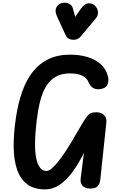

<svg xmlns="http://www.w3.org/2000/svg" viewBox="-20 -1414 906 1440"><path d="M318.5 6.5Q235.5 6.5 183.8 -32.5Q132 -71.5 107.8 -143Q83.5 -214.5 82.5 -312.5Q81.5 -410.5 99 -528Q115 -637.5 146 -725.5Q177 -813.5 226 -875.8Q275 -938 344.2 -971Q413.5 -1004 506 -1004Q576.5 -1004 635.5 -986.5Q694.5 -969 735 -933Q775.5 -897 789.5 -841.5Q797.5 -813 788.2 -785Q779 -757 746.5 -749Q672 -728.5 642.5 -800Q635 -819.5 617.2 -833.8Q599.5 -848 571.8 -855.8Q544 -863.5 506 -863.5Q440 -863.5 395.8 -837.2Q351.5 -811 323.8 -763.2Q296 -715.5 280 -650.5Q264 -585.5 255 -508.5Q244 -417 243 -346.5Q242 -276 251.5 -228.2Q261 -180.5 280.5 -156Q300 -131.5 329 -131.5Q347 -131.5 371 -153Q395 -174.5 421.5 -208.5Q448 -242.5 473.8 -281.8Q499.5 -321 521 -357.5Q542.5 -394 556.5 -419Q587 -471 605.8 -501.8Q624.5 -532.5 638 -547.5Q651.5 -562.5 666 -567.2Q680.5 -572 702.5 -572Q738.5 -572 760 -551.2Q781.5 -530.5 777.5 -494L732 -65Q728.5 -37 713.2 -18.5Q698 0 658 0Q618.5 0 599.5 -20Q580.5 -40 585 -75.5L609.5 -267.5Q568.5 -185 523.2 -123.5Q478 -62 427 -27.8Q376 6.5 318.5 6.5ZM532 -1115.5Q515 -1115.5 498.8 -1122Q482.5 -1128.5 473 -1148.5L407 -1292.5Q389.5 -1331 401.8 -1356.5Q414 -1382 441 -1390Q468 -1398.5 494.2 -1387.5Q520.5 -1376.5 527 -1350L544 -1287.5L589.5 -1352.5Q614 -1386.5 641.8 -1389Q669.5 -1391.5 691 -1372.5Q712 -1353 714.5 -1325.8Q717 -1298.5 699.5 -1277L584.5 -1139.5Q573.5 -1126.5 559.8 -1121Q546 -1115.5 532 -1115.5Z"/></svg>

Font: Edu NSW ACT Hand
Style: Regular
Weight: 400
Designer: Tina and Corey Anderson, Eben Sorkin, Mirko Velimirovic
Foundry: Sorkin Type Co.
Version: Version 2.000